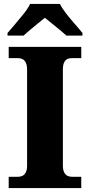

<svg xmlns="http://www.w3.org/2000/svg" viewBox="-20 -951 455 971"><path d="M24 0V-57H72Q84 -57 94 -62Q104 -67 110.5 -79.5Q117 -92 117 -113V-598Q117 -621 110.5 -634Q104 -647 94 -652Q84 -657 72 -657H24V-714H391V-657H342Q329 -657 319 -651.5Q309 -646 303.5 -633.5Q298 -621 298 -598V-114Q298 -93 304 -80.5Q310 -68 320 -62.5Q330 -57 342 -57H391V0ZM18 -784Q34 -803 56.5 -829Q79 -855 100.5 -882Q122 -909 132 -931H283Q294 -909 315 -882Q336 -855 359 -829Q382 -803 397 -784V-771H316Q304 -782 284 -798.5Q264 -815 243 -832Q222 -849 207 -861Q192 -849 171 -832Q150 -815 130.5 -798.5Q111 -782 99 -771H18Z"/></svg>

Font: Noto Serif Kannada ExtraBold
Style: Regular
Weight: 800
Version: Version 2.003